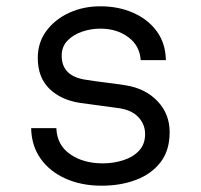

<svg xmlns="http://www.w3.org/2000/svg" viewBox="-20 -580 640 610"><path d="M303 10Q239 10 188.5 -12.5Q138 -35 109 -76Q80 -117 79 -173H159Q161 -119 203 -90Q245 -61 306 -61Q341 -61 372 -71Q403 -81 422 -101.5Q441 -122 441 -154Q441 -186 418.5 -209Q396 -232 353 -237Q323 -241 294 -245Q265 -249 235 -253Q174 -262 137 -298Q100 -334 100 -396Q100 -445 127.5 -482Q155 -519 200 -539.5Q245 -560 299 -560Q357 -560 404 -539Q451 -518 478.5 -480Q506 -442 507 -389H427Q424 -435 387.5 -462Q351 -489 299 -489Q269 -489 241 -479.5Q213 -470 194.5 -451Q176 -432 176 -403Q176 -336 257 -326Q280 -322 310 -318.5Q340 -315 379 -309Q442 -299 480.5 -258.5Q519 -218 519 -160Q519 -102 490 -64.5Q461 -27 412 -8.5Q363 10 303 10Z"/></svg>

Font: Tiny Light
Style: Regular
Weight: 300
Monospace: yes
Designer: Philipp Nurullin, Konstantin Bulenkov
Foundry: JetBrains
Version: Version 2.251; ttfautohint (v1.8.4.7-5d5b)